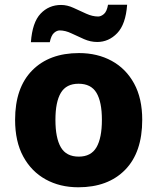

<svg xmlns="http://www.w3.org/2000/svg" viewBox="-20 -784 667 814"><path d="M583 -276Q583 -138 510.5 -64Q438 10 312 10Q234 10 173.5 -23.5Q113 -57 78.5 -120.5Q44 -184 44 -276Q44 -412 116.5 -485.5Q189 -559 315 -559Q393 -559 453.5 -526Q514 -493 548.5 -430Q583 -367 583 -276ZM215 -276Q215 -199 238 -159.5Q261 -120 314 -120Q366 -120 389 -159.5Q412 -199 412 -276Q412 -352 389 -390.5Q366 -429 313 -429Q261 -429 238 -390.5Q215 -352 215 -276ZM111 -605Q117 -689 152 -726Q187 -763 239 -763Q265 -763 292 -750.5Q319 -738 345.5 -726Q372 -714 396 -714Q408 -714 420.5 -724.5Q433 -735 438 -764H519Q513 -681 477 -643.5Q441 -606 392 -606Q364 -606 336.5 -618Q309 -630 283 -642.5Q257 -655 233 -655Q221 -655 209 -644.5Q197 -634 191 -605Z"/></svg>

Font: Noto Sans Gurmukhi UI ExtraBold
Style: Regular
Weight: 800
Designer: Jelle Bosma - Monotype Design Team
Foundry: Monotype Imaging Inc.
Version: Version 2.004; ttfautohint (v1.8.4.7-5d5b)